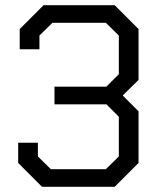

<svg xmlns="http://www.w3.org/2000/svg" viewBox="-20 -720 619 740"><path d="M50 -92V-170H126V-117L176 -68H388L438 -117V-270L390 -318H190V-386H390L438 -434V-583L388 -632H182L132 -583V-530H56V-608L148 -700H422L514 -608V-412L453 -352L514 -291V-92L422 0H142Z"/></svg>

Font: Chakra Petch
Style: Regular
Weight: 400
Designer: Katatrad Aksorn Co.,Ltd.
Foundry: Cadson Demak Co.,Ltd.
Version: Version 1.000; ttfautohint (v1.6)